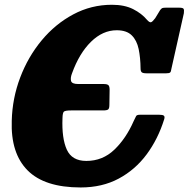

<svg xmlns="http://www.w3.org/2000/svg" viewBox="-20 -788 811 825"><path d="M30.5 -269.5Q33 -366 66.8 -455Q100.5 -544 159 -614.5Q217.5 -685 294.8 -726.2Q372 -767.5 461 -767.5Q515 -767.5 552 -748.8Q589 -730 611.5 -703Q622.5 -690.5 629 -692.5Q635.5 -694.5 647 -710L668 -744.5Q673 -751 676.8 -753Q680.5 -755 692.5 -755H749.5Q765 -755 768.5 -750.5Q772 -746 770 -731L716.5 -492.5Q715 -480 711 -476.5Q707 -473 694 -473H609.5Q594 -473 589 -477.5Q584 -482 584 -494Q583.5 -540 575.8 -577.2Q568 -614.5 546 -636.2Q524 -658 481.5 -658Q421.5 -658 371 -608.5Q320.5 -559 289.5 -473Q282 -454 285.2 -440.5Q288.5 -427 316 -427H425Q440.5 -427 445.8 -422Q451 -417 451 -402.5L450 -337.5Q450 -322 444.8 -317.8Q439.5 -313.5 423 -313.5H285.5Q259.5 -313.5 254.2 -308Q249 -302.5 248.5 -280.5Q245 -194 267 -145.2Q289 -96.5 351 -96.5Q421 -96.5 471.5 -145Q522 -193.5 554.5 -268Q562 -283 564.8 -289Q567.5 -295 582.5 -295H663.5Q679.5 -295 684.2 -290.8Q689 -286.5 685.5 -275.5Q659 -190.5 610 -124.5Q561 -58.5 490 -20.5Q419 17.5 326.5 17.5Q171.5 17.5 98.5 -56Q25.5 -129.5 30.5 -269.5Z"/></svg>

Font: Besley* Narrow Heavy
Style: Italic
Weight: 800
Width: 4
Italic angle: -13°
Designer: Owen Earl
Foundry: indestructible type*
Version: Version 3.000; ttfautohint (v1.8.3)